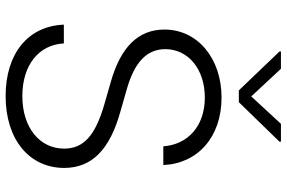

<svg xmlns="http://www.w3.org/2000/svg" viewBox="-184 -800 995 666"><g transform="rotate(90 313.0 -466.5)"><path d="M313 11C464 11 562 -72 562 -192C562 -290 496 -351 367 -387L290 -409C198 -435 150 -477 150 -543C150 -622 219 -680 318 -680C417 -680 481 -621 487 -536H552C547 -655 455 -738 318 -738C182 -738 82 -655 82 -540C82 -448 144 -388 263 -354L343 -331C449 -300 495 -260 495 -192C495 -107 422 -47 313 -47C206 -47 135 -103 130 -191H65C70 -66 166 11 313 11ZM158 -939 293 -798H334L471 -939V-944H409L314 -841L218 -944H158Z"/></g></svg>

Font: Wafeq Light
Style: Regular
Weight: 300
Designer: Rasmus Andersson & Azza Alameddine
Foundry: Google & TypeTogether
Version: Version 3.000;January 28, 2025;FontCreator 15.0.0.3014 64-bi